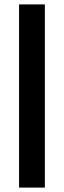

<svg xmlns="http://www.w3.org/2000/svg" viewBox="-20 -851 290 871"><path d="M66.5 0V-831H183.5V0Z"/></svg>

Font: Merriweather 28pt SemiBold
Style: Regular
Weight: 600
Version: Version 2.100